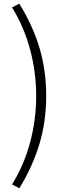

<svg xmlns="http://www.w3.org/2000/svg" viewBox="-20 -822 374 1035"><path d="M175 -305Q175 -434 142 -556Q109 -678 45 -782L84 -802Q156 -686 192.5 -565Q229 -444 229 -305Q229 -166 192 -44Q155 78 84 193L45 172Q110 67 142.5 -55Q175 -177 175 -305Z"/></svg>

Font: Nebula Sans Light
Style: Regular
Weight: 300
Designer: Paul D. Hunt for Adobe (as Source Sans)
Foundry: Nebula Entertainment & Broadcasting LLC
Version: Version 1.010